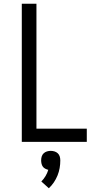

<svg xmlns="http://www.w3.org/2000/svg" viewBox="-20 -755 540 1022"><path d="M96 0V-735H174V-70H442V0ZM240 247 200 211Q213 198 222.5 182Q232 166 237 149Q229 147 221 143Q213 139 208 132Q203 125 201 116Q199 107 199 99Q199 88 202 78Q205 68 212.5 61Q220 54 230 51Q240 48 250 48Q260 48 270 51Q280 54 287.5 61Q295 68 298 78Q301 88 301 99Q301 119 297.5 139.5Q294 160 286 179.5Q278 199 266.5 216Q255 233 240 247Z"/></svg>

Font: Iosevka Term
Style: Regular
Weight: 400
Monospace: yes
Designer: Belleve Invis
Foundry: Belleve Invis
Version: Version 30.0.1